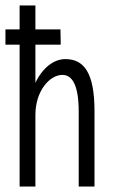

<svg xmlns="http://www.w3.org/2000/svg" viewBox="-20 -685 415 705"><path d="M52 0H110V-263C110 -352 163 -410 209 -410C246 -410 269 -371 269 -275V0H327V-277C327 -420 287 -468 220 -468C178 -468 137 -437 110 -381V-521H203L202 -577H110V-665H52V-577H0V-521H52Z"/></svg>

Font: Inconsolata Condensed Thin
Style: Regular
Weight: 100
Width: 3
Monospace: yes
Designer: Raph Levien, Cyreal, Brenton Simpson
Foundry: Raph Levien, Cyreal, Google
Version: Version 3.100